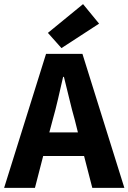

<svg xmlns="http://www.w3.org/2000/svg" viewBox="-26 -914 625 934"><path d="M230 -330 214 -270H353L338 -330Q324 -379 311 -434Q298 -489 285 -540H281Q269 -488 256.5 -433.5Q244 -379 230 -330ZM-6 0 198 -652H375L579 0H423L383 -155H184L144 0ZM273 -680 207 -754 378 -894 456 -799Z"/></svg>

Font: TT Toshiba Sans
Style: Bold
Weight: 700
Designer: Paul D. Hunt
Foundry: Toshiba Corporation
Version: Version 2.020;PS 2.000;hotconv 1.0.86;makeotf.lib2.5.63406